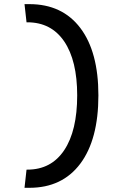

<svg xmlns="http://www.w3.org/2000/svg" viewBox="-20 -811 626 929"><path d="M98.6 97.7 108.4 9.8H112.3Q228 9.8 290.8 -84.5Q353.5 -178.7 353.5 -349.6Q353.5 -517.6 290.8 -610.4Q228 -703.1 112.3 -703.1H108.4L98.6 -791H122.1Q281.2 -791 368.7 -675.5Q456.1 -560.1 456.1 -349.6Q456.1 -136.2 368.7 -19.3Q281.2 97.7 122.1 97.7Z"/></svg>

Font: Caskaydia Cove
Style: Regular
Weight: 400
Monospace: yes
Designer: Aaron Bell
Foundry: Saja Typeworks
Version: Version 4.300; ttfautohint (v1.8.3)